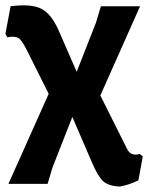

<svg xmlns="http://www.w3.org/2000/svg" viewBox="-21 -491 545 706"><path d="M10 185 158 -146 77 -308Q59 -344 46 -351.5Q33 -359 6 -354L-1 -367L18 -468Q94 -478 131.5 -458.5Q169 -439 196 -376L261 -227L332 -408L350 -468H494L348 -140L446 56Q460 85 493 75L504 84L488 172Q454 189 419 195Q378 193 358.5 175.5Q339 158 317 106L245 -61L172 125L154 185Z"/></svg>

Font: Alegreya Sans ExtraBold
Style: Regular
Weight: 800
Designer: Juan Pablo del Peral
Foundry: Huerta Tipografica
Version: Version 2.007